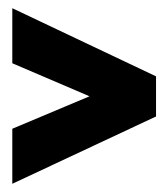

<svg xmlns="http://www.w3.org/2000/svg" viewBox="-20 -493 408 465"><path d="M9.8 -47.9V-181.2L196.8 -259.8L9.8 -339.8V-473.1L357.9 -308.1V-210.9Z"/></svg>

Font: Quaderni
Style: Regular
Weight: 400
Designer: Romain Laurent, Daphné Lejeune, Alexandre D’Hubert
Foundry: ESAD Valence
Version: Version 1.000;FEAKit 1.0